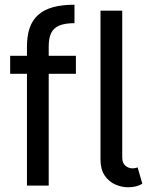

<svg xmlns="http://www.w3.org/2000/svg" viewBox="-20 -785 642 812"><path d="M94 0V-473H23V-549H94V-587Q94 -634 105.5 -667Q117 -700 141.5 -722Q166 -744 204 -754.5Q242 -765 295 -765V-687Q255 -687 231 -677Q207 -667 196.5 -645.5Q186 -624 186 -587V-549H301V-473H186V0ZM522 7Q494 7 467 -5Q440 -17 422.5 -43Q405 -69 405 -111V-740H497V-119Q497 -96 510 -84.5Q523 -73 541 -73Q552 -73 562 -77L582 -8Q557 7 522 7Z"/></svg>

Font: Parkinsans
Style: Regular
Weight: 400
Designer: Red Stone, Indian Type Foundry
Foundry: Indian Type Foundry
Version: Version 1.000